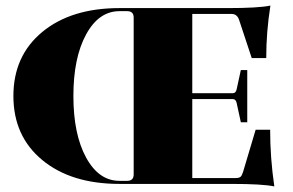

<svg xmlns="http://www.w3.org/2000/svg" viewBox="-20 -659 1049 688"><path d="M408 -11H436Q459 -11 459 -34V-596Q459 -619 436 -619H408Q334 -619 288.5 -535.5Q243 -452 243 -315Q243 -178 288.5 -94.5Q334 -11 408 -11ZM408 0Q235 0 131.5 -85.5Q28 -171 28 -315Q28 -459 131.5 -544.5Q235 -630 408 -630H794Q907 -630 949 -639Q934 -545 934 -451H882L837 -587Q830 -609 810 -609H669V-325H814Q825 -325 828 -339L843 -408H866V-221H843L828 -290Q825 -304 814 -304H669V-21H824Q837 -21 842 -25.5Q847 -30 851 -43L896 -194H948Q948 -93 963 9Q921 0 808 0Z"/></svg>

Font: Arapey Black-Display
Style: Regular
Weight: 900
Designer: Eduardo Rodriguez Tunni
Foundry: Eduardo Rodriguez Tunni
Version: Version 4.000